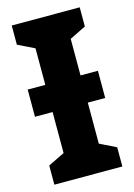

<svg xmlns="http://www.w3.org/2000/svg" viewBox="-111 -773 581 832"><g transform="rotate(-15 179.5 -357.0)"><path d="M332 -714V-628L259 -592V-428H337V-306H259V-122L332 -86V0H27V-86L101 -122V-306H22V-428H101V-592L27 -628V-714Z"/></g></svg>

Font: Noto Sans Condensed ExtraBold
Style: Regular
Weight: 800
Width: 3
Designer: Monotype Design Team
Foundry: Monotype Imaging Inc.
Version: Version 2.013; ttfautohint (v1.8.4.7-5d5b)